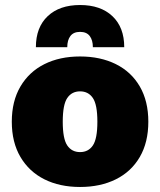

<svg xmlns="http://www.w3.org/2000/svg" viewBox="-20 -735 638 765"><path d="M299 -510Q380 -510 441.5 -479.5Q503 -449 537 -390.5Q571 -332 571 -250Q571 -168 537 -109.5Q503 -51 441.5 -20.5Q380 10 299 10Q218 10 157 -20.5Q96 -51 61.5 -109.5Q27 -168 27 -250Q27 -332 61.5 -390.5Q96 -449 157 -479.5Q218 -510 299 -510ZM299 -371Q266 -371 248 -344.5Q230 -318 230 -250Q230 -182 248 -155.5Q266 -129 299 -129Q332 -129 350 -155.5Q368 -182 368 -250Q368 -318 350 -344.5Q332 -371 299 -371ZM475 -547H350Q350 -575 337.5 -591.5Q325 -608 299 -608Q273 -608 260.5 -591.5Q248 -575 248 -547H123Q123 -626 170 -670.5Q217 -715 299 -715Q381 -715 428 -670.5Q475 -626 475 -547Z"/></svg>

Font: Work Sans ExtraBold
Style: Regular
Weight: 800
Designer: Wei Huang
Foundry: Wei Huang
Version: Version 2.012; ttfautohint (v1.8.3)